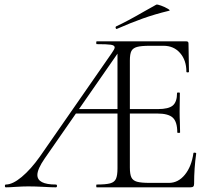

<svg xmlns="http://www.w3.org/2000/svg" viewBox="-20 -802 911 822"><path d="M5 -12Q34 -12 73 -44.5Q112 -77 151 -132L458 -574Q471 -592 471 -599Q471 -608 454.5 -610.5Q438 -613 394 -613Q392 -613 392 -619Q392 -625 394 -625H778Q787 -625 787 -616L789 -495Q789 -492 783.5 -492Q778 -492 778 -495Q778 -544 751 -575Q724 -606 680 -606H622Q584 -606 566.5 -601Q549 -596 542.5 -583.5Q536 -571 536 -543V-85Q536 -56 542.5 -42.5Q549 -29 566.5 -24Q584 -19 622 -19H703Q743 -19 771.5 -54Q800 -89 808 -146Q808 -149 814 -148.5Q820 -148 820 -145Q811 -82 811 -15Q811 -7 807.5 -3.5Q804 0 795 0H394Q392 0 392 -6Q392 -12 394 -12Q433 -12 451.5 -17Q470 -22 476.5 -36.5Q483 -51 483 -81V-588L505 -604L171 -123Q140 -78 140 -53Q140 -12 219 -12Q224 -12 224 -6Q224 0 219 0Q201 0 167 -2Q129 -4 101 -4Q78 -4 48 -2Q20 0 5 0Q1 0 1 -6Q1 -12 5 -12ZM305 -335H511L518 -316H290ZM653 -316H511V-335H656Q702 -335 720 -350.5Q738 -366 738 -404Q738 -406 744 -406Q750 -406 750 -404L749 -325Q749 -296 750 -282L751 -235Q751 -233 745 -233Q739 -233 739 -235Q739 -280 720 -298Q701 -316 653 -316ZM480 -678Q476 -678 475 -682.5Q474 -687 477 -689Q523 -710 599 -754L649 -782Q653 -784 669.5 -778Q686 -772 698.5 -764.5Q711 -757 704 -756Q642 -741 590.5 -722.5Q539 -704 482 -679Z"/></svg>

Font: Cormorant Unicase Light
Style: Regular
Weight: 300
Designer: Christian Thalmann (Catharsis Fonts)
Foundry: Catharsis Fonts
Version: Version 4.000